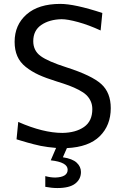

<svg xmlns="http://www.w3.org/2000/svg" viewBox="-20 -746 626 981"><path d="M545.9 -193.4Q545.9 -105.5 489.7 -50Q433.6 5.4 321.8 10.7L301.3 57.6Q350.1 64.9 371.8 85.2Q393.6 105.5 393.6 132.8Q393.6 169.4 364.3 192.1Q335 214.8 272.9 214.8Q244.1 214.8 211.4 208.5V153.8Q237.8 161.1 262.7 161.1Q325.7 159.2 325.7 121.1Q325.7 82.5 239.3 73.2L266.6 9.8Q246.6 8.3 225.1 5.4Q203.6 2.4 187.7 -0.7Q171.9 -3.9 151.1 -9.3Q130.4 -14.6 120.1 -17.6Q109.9 -20.5 89.6 -26.6Q69.3 -32.7 64.5 -34.2L73.2 -123Q200.7 -66.9 298.8 -66.9Q367.2 -67.9 409.4 -97.4Q451.7 -127 451.7 -188.5Q451.7 -210.9 443.4 -229Q435.1 -247.1 421.1 -260.5Q407.2 -273.9 382.8 -286.6Q358.4 -299.3 332.8 -308.8Q307.1 -318.4 269 -330.1Q213.9 -347.2 177.2 -364Q140.6 -380.9 111.3 -404.3Q82 -427.7 68.4 -459.2Q54.7 -490.7 54.7 -532.2Q54.7 -618.7 115.7 -672.4Q176.8 -726.1 288.1 -726.1Q361.3 -726.1 502.9 -679.7L494.1 -590.3Q433.6 -618.2 379.4 -633.1Q325.2 -647.9 294.9 -647.9Q231.9 -646.5 190.9 -618.4Q149.9 -590.3 149.9 -535.6Q149.9 -487.3 187.5 -459.7Q225.1 -432.1 319.8 -401.9Q449.2 -360.4 497.6 -316.4Q545.9 -272.5 545.9 -193.4Z"/></svg>

Font: Commissioner Flair
Style: Regular
Weight: 400
Designer: Kostas Bartsokas
Foundry: Kostas Bartsokas
Version: Version 1.000